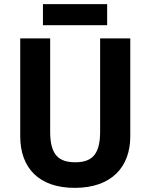

<svg xmlns="http://www.w3.org/2000/svg" viewBox="-20 -951 728 930"><path d="M499 -931H188V-829H499ZM611 -290V-765H465V-314C465 -207 429 -165 345 -165C264 -165 223 -201 223 -313V-765H78V-291C78 -136 170 -41 342 -41C521 -41 611 -143 611 -290Z"/></svg>

Font: Noto Sans Tamil UI SemiCondensed
Style: Bold
Weight: 700
Width: 4
Designer: Jelle Bosma - Monotype Design Team
Foundry: Monotype Imaging Inc.
Version: Version 2.004